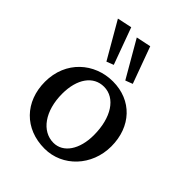

<svg xmlns="http://www.w3.org/2000/svg" viewBox="-225 -919 1050 1050"><g transform="rotate(45 300.0 -393.5)"><path d="M304 9C443 9 554 -108 554 -258C554 -411 455 -516 309 -516C167 -516 47 -412 47 -252C47 -98 150 9 304 9ZM85 -778 207 -567 248 -583 170 -796ZM160 -272C160 -387 213 -461 295 -461C383 -461 443 -369 443 -234C443 -124 392 -48 316 -48C226 -48 160 -139 160 -272ZM231 -778 353 -567 395 -583 317 -796Z"/></g></svg>

Font: TPK Tissa Web Medium
Style: Regular
Weight: 500
Designer: Jacques Le Bailly, Suppakit Chalermlarp | Katatrad Co.,Ltd.
Foundry: Jacques Le Bailly, Cadson Demak Co.,Ltd.
Version: Version 5.000;Glyphs 3.1.2 (3151)